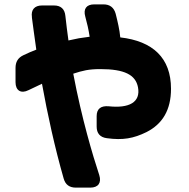

<svg xmlns="http://www.w3.org/2000/svg" viewBox="-20 -766 863 878"><path d="M327 92H393C429 92 445 70 434 35C404 -56 354 -223 315 -429C358 -443 385 -450 439 -450C549 -450 600 -424 611 -367C624 -298 570 -270 477 -280C442 -283 422 -269 422 -235V-187C422 -157 437 -138 469 -134C542 -124 591 -133 650 -162C723 -199 762 -263 762 -360C762 -501 679 -578 530 -595C527 -629 518 -667 509 -703C501 -732 482 -746 453 -746H411C375 -746 360 -725 370 -690C378 -661 385 -631 390 -598C327 -589 354 -594 293 -581C288 -618 283 -655 279 -693C276 -725 258 -741 227 -741H172C138 -741 121 -721 126 -688V-685C131 -649 137 -600 146 -539C127 -532 107 -523 88 -514C62 -502 51 -483 51 -455V-390C51 -352 76 -336 111 -354L172 -383C197 -245 230 -93 271 50C279 79 298 92 327 92Z"/></svg>

Font: コーポレート・ロゴ（ラウンド）ver3 Bold
Style: Regular
Weight: 700
Designer: [KANA_main] LOGOTYPE.JP [Source Han Sans] Ryoko NISHIZUKA 西塚涼子 (kana, bopomofo & ideographs); Paul D. Hunt (Latin, Greek
Version: Version 12.001;FEAKit 1.0